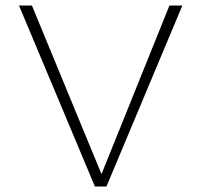

<svg xmlns="http://www.w3.org/2000/svg" viewBox="-20 -678 732 698"><path d="M596 -658H643L367 0H325L49 -658H96L349 -45Z"/></svg>

Font: EauTestSC Light
Style: Regular
Weight: 300
Designer: Christian Thalmann (Catharsis Fonts)
Version: Version 0.001;PS 000.001;hotconv 1.0.88;makeotf.lib2.5.64775